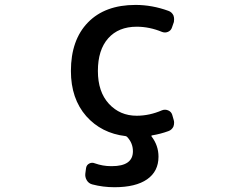

<svg xmlns="http://www.w3.org/2000/svg" viewBox="-20 -576 1040 792"><path d="M689.5 -462.9Q685.5 -450.2 673.3 -444.8Q661.1 -439.5 648.4 -444.3Q596.7 -465.8 543.9 -465.8Q468.8 -465.8 426.3 -418Q383.8 -370.1 383.8 -283.2Q383.8 -197.3 429.2 -147.9Q474.6 -98.6 543.9 -98.6Q596.7 -98.6 648.4 -121.1Q661.1 -126 673.8 -120.6Q686.5 -115.2 690.4 -102.5L696.3 -82Q698.2 -76.2 698.2 -70.3Q698.2 -61.5 695.3 -53.7Q688.5 -40 674.8 -35.2Q642.6 -23.4 607.4 -17.6Q602.5 -16.6 605.5 -12.7Q633.8 24.4 633.8 70.3Q633.8 130.9 586.9 163.6Q540 196.3 452.1 196.3Q404.3 196.3 360.4 184.6Q345.7 180.7 337.9 167.5Q330.1 154.3 332 139.6L335 117.2Q336.9 104.5 348.1 98.6Q359.4 92.8 371.1 97.7Q404.3 109.4 437.5 109.4Q439.5 109.4 441.4 109.4Q528.3 109.4 528.3 47.9Q528.3 14.6 504.9 -10.7Q502 -13.7 498 -14.6Q398.4 -26.4 335.9 -96.7Q272.5 -168.9 272.5 -283.2Q272.5 -411.1 342.8 -483.4Q413.1 -555.7 539.1 -555.7Q607.4 -555.7 674.8 -531.2Q688.5 -526.4 695.3 -512.7Q698.2 -504.9 698.2 -497.1Q698.2 -491.2 697.3 -485.4Z"/></svg>

Font: Gen Jyuu Gothic L Monospace Medium
Style: Regular
Weight: 500
Designer: [Source Han Sans]
Ryoko NISHIZUKA  (kana & ideographs); Paul D. Hunt (Latin, Greek & Cyrillic); Wenlong ZHANG  (bopomofo
Version: Version 1.002.20150607